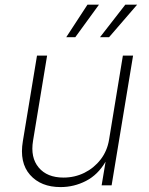

<svg xmlns="http://www.w3.org/2000/svg" viewBox="-20 -780 625 808"><path d="M234.9 7.3Q151.9 7.3 106.4 -44.2Q61 -95.7 76.2 -186L135.7 -545.9H178.2L119.1 -188Q107.4 -117.2 142.8 -75Q178.2 -32.7 247.1 -32.7Q294.4 -32.7 335 -52.7Q375.5 -72.8 403.3 -108.6Q431.2 -144.5 439 -192.4L497.1 -545.9H540L449.7 0H407.7L424.3 -99.6Q392.1 -44.4 341.8 -18.6Q291.5 7.3 234.9 7.3ZM439 -623.5H400.9L507.3 -760.3H557.1ZM296.9 -623.5H258.8L348.1 -760.3H396.5Z"/></svg>

Font: Inter Extra Light
Style: Italic
Weight: 200
Italic angle: -9.39999°
Designer: Rasmus Andersson
Foundry: rsms
Version: Version 4.000;git-3c8e0fc